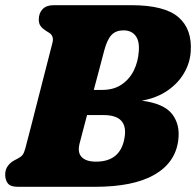

<svg xmlns="http://www.w3.org/2000/svg" viewBox="-20 -720 756 740"><path d="M186.5 -700H486Q614.5 -700 668 -653.5Q721.5 -607 715 -520Q712 -477 689.2 -438Q666.5 -399 625.5 -370.8Q584.5 -342.5 526.5 -332Q612 -321 643.5 -280.2Q675 -239.5 667 -179Q656 -93 575 -46.5Q494 0 346 0H49Q20 0 10 -13.5Q0 -27 0 -47Q0 -67.5 10.8 -81.2Q21.5 -95 34.5 -101.5L49.5 -109.5Q61 -115.5 67 -123Q73 -130.5 78 -149.5Q88 -187.5 101.8 -241.2Q115.5 -295 130.5 -353.5Q145.5 -412 159.2 -465.5Q173 -519 182.5 -556.5Q188.5 -581.5 169.5 -593.5L156 -602Q143 -610.5 136.2 -620Q129.5 -629.5 129.5 -644.5Q129.5 -669.5 144.2 -684.8Q159 -700 186.5 -700ZM381.5 -524.5Q374.5 -498 364 -458Q353.5 -418 341.5 -373.5H374.5Q418 -373.5 448.5 -394Q479 -414.5 495.8 -448.5Q512.5 -482.5 515 -523.5Q518 -562.5 502 -582.8Q486 -603 456 -603Q427 -603 410 -585.5Q393 -568 381.5 -524.5ZM286.5 -166Q278 -132 295 -114.5Q312 -97 350 -97Q443.5 -97 459.5 -186.5Q476.5 -276.5 379 -276.5H315.5Q306.5 -242.5 299 -213.8Q291.5 -185 286.5 -166Z"/></svg>

Font: Fraunces 144pt S100 Black
Style: Italic
Weight: 900
Italic angle: -16°
Version: Version 1.000; ttfautohint (v1.8.3)